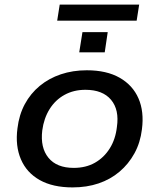

<svg xmlns="http://www.w3.org/2000/svg" viewBox="-20 -807 694 836"><path d="M296 9Q210 9 153 -23Q96 -55 71 -113.5Q46 -172 56 -248Q63 -307 88 -353.5Q113 -400 153 -433Q193 -466 245 -483.5Q297 -501 358 -501Q444 -501 501 -468.5Q558 -436 583 -378.5Q608 -321 598 -244Q591 -186 565.5 -139.5Q540 -93 500.5 -59.5Q461 -26 409.5 -8.5Q358 9 296 9ZM301 -76Q354 -76 393.5 -98.5Q433 -121 458 -161Q483 -201 489 -254Q500 -329 463.5 -372.5Q427 -416 352 -416Q301 -416 261 -394Q221 -372 196 -332Q171 -292 164 -239Q155 -164 191 -120Q227 -76 301 -76ZM229 -717 240 -787H586L575 -717ZM325 -579 339 -667H449L436 -579Z"/></svg>

Font: Nunito Sans 10pt SemiExpanded SemiBold
Style: Italic
Weight: 600
Width: 6
Italic angle: -9°
Designer: Vernon Adams
Foundry: Vernon Adams
Version: Version 3.101;gftools[0.9.27]